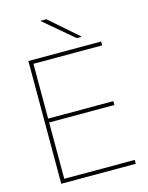

<svg xmlns="http://www.w3.org/2000/svg" viewBox="-136 -1019 853 1103"><g transform="rotate(-15 291.0 -467.5)"><path d="M521 -730V-707H112V-381H500V-358H112V-23H531V0H88V-730ZM216 -933V-935H250L419 -787V-785H391Z"/></g></svg>

Font: Nacelle Thin
Style: Regular
Weight: 100
Designer: Sora Sagano
Foundry: Sora Sagano
Version: Version 1.000;FEAKit 1.0